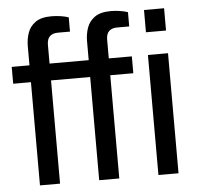

<svg xmlns="http://www.w3.org/2000/svg" viewBox="-52 -785 869 838"><g transform="rotate(-5 382.5 -365.5)"><path d="M89.5 0V-452.2H11.7V-526H89.5V-610Q89.5 -640.4 99 -668Q108.4 -695.6 133.3 -713.3Q158.1 -731 203.2 -731Q223.4 -731 243.9 -727.9Q264.4 -724.8 278.5 -719.7V-657.2H226.2Q201.5 -657.2 189.5 -644.8Q177.5 -632.4 177.5 -608.5V-526H349V-610Q349 -640.4 358.7 -668Q368.4 -695.6 393.3 -713.3Q418.2 -731 463.3 -731Q482.9 -731 503.4 -727.9Q523.9 -724.8 538 -719.7V-657.2H485.7Q460.9 -657.2 449 -644.8Q437 -632.4 437 -608.5V-526H538V-452.2H437V0H349V-452.2H177.5V0ZM608.5 -625.4V-723H696.5V-625.4ZM608.5 0V-526H696.5V0Z"/></g></svg>

Font: Archivo Variable SemiBold
Style: Regular
Weight: 600
Designer: Hector Gatti
Foundry: Omnibus-Type
Version: Version 2.001